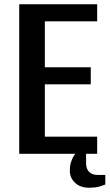

<svg xmlns="http://www.w3.org/2000/svg" viewBox="-20 -720 515 899"><path d="M70 0V-700H435V-620H190V-405H405V-325H190V-80H435V0ZM397 159Q356 159 331.5 136Q307 113 307 79Q307 54 313.5 36Q320 18 326.5 8.5Q333 -1 333 -1H383V44Q383 70 397 84.5Q411 99 437 99H473V144Q473 144 452 151.5Q431 159 397 159Z"/></svg>

Font: Cuprum
Style: Regular
Weight: 400
Designer: Jovanny Lemonad
Foundry: Jovanny Lemonad
Version: Version 3.000